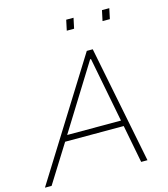

<svg xmlns="http://www.w3.org/2000/svg" viewBox="-145 -989 955 1089"><g transform="rotate(-15 333.0 -444.5)"><path d="M-17 0 413 -688H448L585 0H548L505 -222H161L22 0ZM182 -256H498L424 -637H419ZM543 -828 556 -889H599L586 -828ZM333 -828 346 -889H389L376 -828Z"/></g></svg>

Font: Saira Thin Thin
Style: Italic
Weight: 250
Italic angle: -12°
Version: Version 1.101